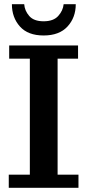

<svg xmlns="http://www.w3.org/2000/svg" viewBox="-20 -900 418 920"><path d="M22 0V-63H123V-619H24V-682H354V-619H256V-63H356V0ZM189 -730Q114 -730 75.5 -773Q37 -816 37 -880H96Q98 -849 120 -823.5Q142 -798 189 -798Q236 -798 259 -823.5Q282 -849 285 -880H343Q343 -816 303.5 -773Q264 -730 189 -730Z"/></svg>

Font: Montagu Slab 120pt Medium
Style: Regular
Weight: 500
Designer: Florian Karsten
Foundry: Florian Karsten
Version: Version 1.000